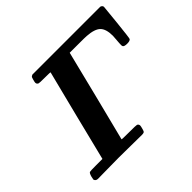

<svg xmlns="http://www.w3.org/2000/svg" viewBox="-155 -883 1087 1087"><g transform="rotate(-45 388.5 -340.0)"><path d="M163 -66Q163 -67 231.5 -341Q300 -615 301 -616Q301 -618 257 -618Q212 -618 209 -620Q198 -625 198 -636Q198 -641 202 -655.5Q206 -670 208 -673Q211 -676 219 -680H763Q777 -675 777 -664Q777 -659 765.5 -548.5Q754 -438 751 -433Q745 -424 723 -424Q700 -424 695 -432Q691 -438 693 -458Q697 -504 697 -513Q697 -567 674 -590Q651 -613 591 -617Q583 -618 516 -618H456L455 -614Q455 -613 386.5 -339Q318 -65 317 -64Q317 -62 375 -62Q433 -62 437 -60Q447 -55 447 -44Q447 -39 443 -24.5Q439 -10 437 -7Q434 0 416 0Q392 0 333 -1Q274 -2 231 -2Q189 -2 137 -1Q85 0 65 0Q48 0 43 -15Q43 -19 47 -35Q53 -57 60 -60Q64 -62 113 -62H162Z"/></g></svg>

Font: KaTeX_Math
Style: Bold Italic
Weight: 700
Version: Version 3699957226